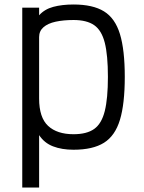

<svg xmlns="http://www.w3.org/2000/svg" viewBox="-20 -652 640 854"><path d="M79 182V-618H154V-584Q178 -611 217 -621.5Q256 -632 307 -632Q393 -632 442.5 -601.5Q492 -571 513.5 -500.5Q535 -430 535 -310Q535 -190 513.5 -119Q492 -48 442.5 -17Q393 14 307 14Q255 14 216 -1Q177 -16 154 -51V182ZM307 -55Q366 -55 399 -78.5Q432 -102 446 -158Q460 -214 460 -310Q460 -407 446 -462Q432 -517 399 -540Q366 -563 307 -563Q262 -563 227.5 -555.5Q193 -548 173.5 -531Q154 -514 154 -487V-214Q154 -129 194 -92Q234 -55 307 -55Z"/></svg>

Font: Victor Mono Thin
Style: Regular
Weight: 400
Monospace: yes
Version: Version 1.561;gftools[0.9.30]